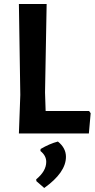

<svg xmlns="http://www.w3.org/2000/svg" viewBox="-20 -664 473 955"><path d="M423 -112 431 -101 422 0H74L81 -192L74 -644H212L204 -204L207 -112ZM268 40Q308 72 308 116Q308 194 200 271L161 237L160 228Q210 187 210 141Q210 110 181 87L182 77Q226 51 268 40Z"/></svg>

Font: Alegreya Sans SC
Style: Bold
Weight: 700
Designer: Juan Pablo del Peral
Foundry: Huerta Tipografica
Version: Version 2.007